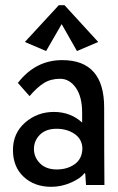

<svg xmlns="http://www.w3.org/2000/svg" viewBox="-20 -713 454 741"><path d="M297 -240V-278Q297 -340 272.5 -374.5Q248 -409 212 -409Q176 -409 149.5 -392.5Q123 -376 94 -342L49 -393Q117 -481 220 -481Q382 -481 382 -298Q382 -115 383 1H312L309 -43L306 -45Q292 -25 254.5 -8.5Q217 8 178 8Q113 8 71.5 -30.5Q30 -69 30 -134Q30 -199 77 -240Q124 -281 188 -281Q252 -281 297 -240ZM298 -140Q297 -176 268 -196Q239 -216 198 -216Q157 -216 134 -193Q111 -170 111 -138Q111 -106 134.5 -82.5Q158 -59 199 -59Q240 -59 268.5 -79.5Q297 -100 298 -140ZM277 -516 218 -620 158 -516 76 -551 207 -693H229L359 -551Z"/></svg>

Font: Fresca
Style: Regular
Weight: 400
Designer: Iván Moreno
Foundry: Fontstage
Version: Version 1.001